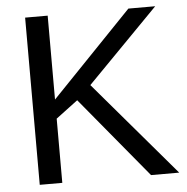

<svg xmlns="http://www.w3.org/2000/svg" viewBox="-50 -737 768 787"><g transform="rotate(-5 333.5 -344.0)"><path d="M655.8 0H540L265.1 -332L174.8 -264.2V0H82V-688H174.8V-342.8L506.8 -688H617.2L324.2 -389.2Z"/></g></svg>

Font: Libra Sans Modern
Style: Regular
Weight: 400
Foundry: Stefan Peev, Context Ltd
Version: Version 1.000